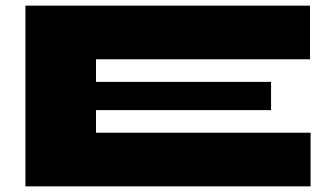

<svg xmlns="http://www.w3.org/2000/svg" viewBox="-20 -660 1180 680"><path d="M320 -270V-190H1080V0H70V-640H1078V-450H320V-370H940V-270Z"/></svg>

Font: Syne ExtraBold
Style: Regular
Weight: 800
Designer: Lucas Descroix
Foundry: Bonjour Monde
Version: Version 2.200; ttfautohint (v1.8.4)